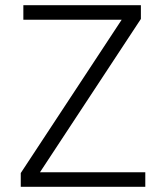

<svg xmlns="http://www.w3.org/2000/svg" viewBox="-20 -720 640 740"><path d="M60 0H540V-56H134L523 -647V-700H70V-644H449L60 -53Z"/></svg>

Font: CommitMonoV142 ExtLt
Style: Regular
Weight: 200
Monospace: yes
Designer: Eigil Nikolajsen
Foundry: Eigil Nikolajsen
Version: Version 1.142